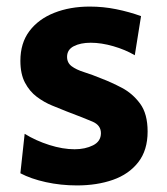

<svg xmlns="http://www.w3.org/2000/svg" viewBox="-20 -549 509 584"><path d="M214 15Q165 15 119.5 5Q74 -5 42 -22L55 -142Q89 -121 130 -108Q171 -95 207 -95Q239 -95 263 -107Q287 -119 287 -144Q287 -168 261.5 -179Q236 -190 183 -210Q163 -218 138.5 -228Q114 -238 92 -254.5Q70 -271 56 -297.5Q42 -324 42 -364Q42 -418 69.5 -454.5Q97 -491 145 -510Q193 -529 253 -529Q294 -529 333.5 -521Q373 -513 409 -500L390 -381Q361 -398 324.5 -408.5Q288 -419 256 -419Q225 -419 204.5 -408.5Q184 -398 184 -376Q184 -358 198 -347.5Q212 -337 236 -329.5Q260 -322 289 -310Q318 -299 350.5 -282Q383 -265 406 -234Q429 -203 429 -149Q429 -92 400.5 -55.5Q372 -19 323.5 -2Q275 15 214 15Z"/></svg>

Font: Secular One
Style: Regular
Weight: 400
Designer: Michal Sahar
Foundry: Hagilda
Version: Version 1.002; ttfautohint (v1.8.4.7-5d5b);gftools[0.9.29]